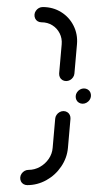

<svg xmlns="http://www.w3.org/2000/svg" viewBox="-20 -539 299 559"><path d="M200.4 -259.3Q200.7 -265.2 204.3 -270.4Q207.8 -275.6 213.1 -278.5Q218.5 -281.5 224.4 -281.5Q230.4 -281.5 235.4 -278.5Q240.4 -275.6 242.8 -270.4Q245.2 -265.2 244.8 -259.3Q244.4 -253.3 240.9 -248.1Q237.4 -243 232 -240Q226.7 -237 220.7 -237Q214.8 -237 209.8 -240Q204.8 -243 202.4 -248.1Q200 -253.3 200.4 -259.3ZM164.8 -215.6Q170.7 -215.6 175.7 -212.6Q180.7 -209.6 183.1 -204.4Q185.6 -199.3 185.2 -193.3L177.8 -108.5Q175.2 -79.3 158.3 -54.3Q141.5 -29.3 115.2 -14.6Q88.9 0 59.3 0Q53.3 0 48.3 -3Q43.3 -5.9 40.9 -11.1Q38.5 -16.3 38.9 -22.2Q39.3 -28.1 42.8 -33.3Q46.3 -38.5 51.7 -41.5Q57 -44.4 63 -44.4Q80.7 -44.4 96.3 -53.1Q111.9 -61.9 121.9 -76.5Q131.9 -91.1 133.3 -108.5L140.7 -193.3Q141.1 -199.3 144.6 -204.4Q148.1 -209.6 153.5 -212.6Q158.9 -215.6 164.8 -215.6ZM80.4 -496.3Q80.7 -502.2 84.3 -507.4Q87.8 -512.6 93.1 -515.6Q98.5 -518.5 104.4 -518.5Q134.1 -518.5 157.8 -503.9Q181.5 -489.3 194.1 -464.3Q206.7 -439.3 204.1 -410L196.7 -325.2Q196.3 -319.3 192.8 -314.1Q189.3 -308.9 183.9 -305.9Q178.5 -303 172.6 -303Q166.7 -303 161.7 -305.9Q156.7 -308.9 154.3 -314.1Q151.9 -319.3 152.2 -325.2L159.6 -410Q161.1 -427.4 153.7 -442Q146.3 -456.7 132.4 -465.4Q118.5 -474.1 100.7 -474.1Q94.8 -474.1 89.8 -477Q84.8 -480 82.4 -485.2Q80 -490.4 80.4 -496.3Z"/></svg>

Font: 26F Galaxy Sans Oblique
Style: Regular
Weight: 400
Italic angle: -5°
Designer: C₂₉H₂₅N₃O₅
Version: Version 1.200;FEAKit 1.0